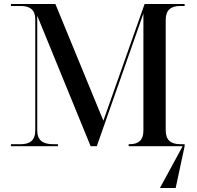

<svg xmlns="http://www.w3.org/2000/svg" viewBox="-20 -734 987 964"><path d="M35 0H271V-10H247C194 -10 167 -30 167 -80V-655L435 0H466L700 -666V-78C700 -29 674 -10 631 -10H626V0H897L783 210H862L907 0V-10H886C838 -10 812 -30 812 -80V-634C812 -684 838 -704 886 -704H907V-714H706L499 -128L258 -714H35V-704H84C130 -704 157 -685 157 -638V-79C157 -29 130 -10 84 -10H35Z"/></svg>

Font: Noto Serif Display Medium
Style: Regular
Weight: 500
Designer: Monotype Design Team
Foundry: Monotype Imaging Inc.
Version: Version 2.009